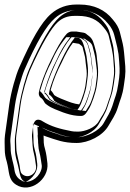

<svg xmlns="http://www.w3.org/2000/svg" viewBox="-24 -587 572 846"><path d="M344 -443 313 -448H310H292C284 -448 275 -443 270 -438C246 -411 225 -372 203 -327C185 -291 169 -253 156 -213C152 -201 149 -189 147 -178C146 -169 150 -160 156 -156C160 -154 166 -148 172 -136C173 -133 176 -131 178 -129L186 -123C202 -111 232 -100 253 -92L268 -87C289 -80 311 -76 333 -76C352 -76 359 -95 368 -108C380 -127 398 -180 402 -207L406 -237C409 -260 409 -282 406 -304C401 -341 404 -343 396 -371C389 -396 386 -415 367 -429C355 -437 355 -441 344 -443ZM324 -394C327 -392 339 -384 340 -379C342 -371 344 -361 347 -351C354 -325 351 -325 356 -290C359 -272 359 -255 356 -237L352 -207C350 -197 347 -182 340 -163C332 -139 328 -132 325 -127C315 -128 302 -131 290 -135L276 -140C257 -148 231 -156 215 -168C211 -175 206 -183 199 -190C211 -233 228 -274 247 -310C247 -310 248 -311 248 -312C265 -349 280 -376 297 -398H300ZM320 -7C305 -7 295 -8 291 -9C240 -19 202 -29 163 -53C163 -53 129 -78 122 -31L117 7V15C120 46 118 64 126 92C130 106 132 128 135 146C138 177 104 200 79 184C67 177 66 168 64 154C62 131 48 90 48 66C48 44 45 28 48 8L67 -128C74 -178 96 -249 107 -275C159 -393 203 -465 231 -490C251 -508 274 -517 304 -517H320C370 -517 405 -501 432 -467C446 -451 453 -438 455 -429C464 -391 474 -359 476 -317C477 -298 481 -273 477 -248L472 -212C464 -160 460 -163 447 -121C437 -89 424 -76 411 -52C396 -25 351 -7 320 -7ZM454 -33C468 -58 485 -80 495 -113C507 -154 515 -162 522 -212L527 -248C529 -265 529 -280 528 -295C525 -326 524 -349 520 -377C517 -399 509 -423 504 -446C499 -465 490 -481 473 -501C439 -544 389 -567 327 -567H312C271 -567 233 -554 201 -526C157 -488 114 -410 61 -290C46 -257 25 -184 17 -128L-2 8C-5 32 -3 48 -3 72C-3 89 0 107 6 126C18 170 11 204 47 227C109 267 192 203 185 133C183 113 180 90 175 72C167 46 169 38 168 10C171 11 177 14 181 15C223 29 256 43 313 43C366 43 429 11 454 -33ZM340 -418H341C343 -416 346 -413 352 -409C362 -402 364 -393 372 -364C379 -338 376 -341 382 -301C385 -281 384 -261 381 -241L377 -211C374 -189 355 -133 347 -121C338 -107 334 -101 333 -101C314 -101 295 -104 276 -111L262 -116C240 -125 212 -135 201 -143L193 -149C185 -163 179 -171 172 -176C174 -185 176 -193 180 -205C193 -244 208 -280 225 -316C246 -360 268 -397 289 -421L292 -423H310ZM333 -418 302 -423H285L278 -413C259 -389 242 -360 225 -322C205 -284 188 -241 175 -197L171 -183L181 -173C186 -168 190 -162 193 -156L196 -151L200 -148C221 -133 248 -124 268 -116L282 -111C296 -106 310 -103 322 -102L338 -100L346 -113C351 -121 356 -131 364 -155C371 -175 375 -191 377 -204L381 -233C384 -253 384 -274 381 -294C376 -326 379 -330 371 -358C368 -368 366 -377 364 -385C358 -408 339 -414 338 -415ZM320 18C304 18 295 17 287 16C236 6 193 -4 150 -31L149 -32H148V-33C148 -32 147 -29 147 -27L142 10V11V12C146 47 143 61 150 85C155 103 157 125 160 142V143C163 181 134 211 101 214C89 215 76 212 65 205C44 191 41 170 39 158V157V156C37 139 22 97 23 65C23 47 19 29 23 4L43 -132C51 -185 71 -256 84 -285C136 -404 180 -479 215 -509C240 -530 270 -542 305 -542H320C375 -542 419 -524 452 -483C467 -466 475 -449 479 -434C488 -397 499 -363 501 -318C502 -301 505 -274 501 -244L496 -208C488 -154 481 -151 470 -114C459 -78 445 -60 433 -40C411 -1 358 18 320 18ZM433 -45C414 -11 358 18 313 18C261 18 232 6 189 -9C186 -10 180 -12 178 -13L141 -29L143 11C144 36 142 50 151 79C155 94 158 117 160 136C162 151 158 165 150 178C130 211 90 224 61 206C38 192 45 173 30 119C25 101 22 86 22 73C22 46 20 31 23 12L42 -124C50 -177 71 -250 84 -280C136 -399 180 -474 218 -507C245 -531 277 -542 312 -542H327C383 -542 424 -523 454 -486C470 -467 477 -455 480 -441C486 -416 494 -392 496 -373C499 -346 500 -324 503 -293C504 -280 504 -266 502 -251L497 -216C490 -169 484 -164 471 -120C462 -92 448 -72 433 -45ZM323 -420 307 -423C287 -399 266 -363 246 -321C229 -285 213 -249 200 -209C196 -197 193 -186 192 -176C192 -174 191 -172 192 -171C202 -164 208 -157 215 -143L222 -138C230 -132 255 -122 278 -113L292 -108C301 -105 308 -103 317 -102C319 -105 323 -111 326 -116C335 -130 354 -185 357 -209L361 -239C364 -260 365 -281 362 -302C357 -341 358 -340 351 -367C344 -394 339 -408 331 -414ZM350 -416 359 -409C361 -408 380 -400 384 -382C386 -374 388 -365 391 -355C398 -328 396 -325 401 -292C404 -273 404 -254 401 -235L397 -205C395 -193 391 -178 384 -158C376 -134 372 -126 367 -119L354 -98L316 -102C299 -104 282 -108 266 -114L252 -119H251C233 -126 202 -136 179 -153L175 -157L172 -161C168 -167 165 -173 160 -178L152 -186L155 -194C167 -238 184 -279 204 -317V-318C221 -356 238 -385 256 -408L268 -423H307ZM320 18C377 18 434 -10 454 -45C466 -66 481 -83 491 -117C503 -156 508 -156 516 -210L522 -246C526 -274 522 -300 521 -318C519 -362 508 -395 499 -432C496 -445 488 -460 473 -477C442 -516 392 -542 320 -542H305C256 -542 218 -526 193 -504C158 -473 115 -400 63 -281C51 -253 30 -182 23 -130L3 6C0 29 3 46 3 66C3 94 17 134 19 155C21 168 21 185 45 200C57 208 76 214 98 214C165 213 182 170 180 144C177 125 175 105 170 88C162 62 166 47 162 13V9L166 -17C201 -1 237 7 276 15C291 18 302 18 320 18ZM411 -40C426 -67 441 -87 450 -117C463 -160 470 -166 477 -214L482 -249C484 -265 484 -280 483 -294C480 -325 479 -348 476 -375C473 -395 465 -419 459 -443C455 -459 448 -472 432 -491C401 -530 366 -542 327 -542H312C291 -542 266 -535 239 -512C202 -480 157 -403 105 -284C91 -253 70 -180 62 -126L43 10C40 31 42 46 42 72C42 87 45 104 50 122C64 171 62 199 81 211C86 214 89 214 89 214C97 213 145 183 140 134C138 114 135 92 130 76C122 48 124 36 123 10L121 -42L195 -10C196 -10 203 -7 204 -7C250 8 272 18 313 18C336 18 390 -2 411 -40Z"/></svg>

Font: AppleStorm
Style: XbdFaxIta
Weight: 800
Foundry: Cannot Into Space Fonts
Version: Version 1.01